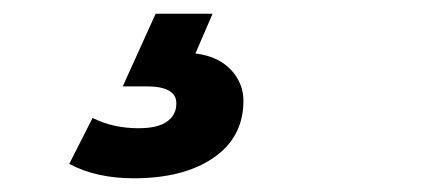

<svg xmlns="http://www.w3.org/2000/svg" viewBox="-20 -28 640 280"><path d="M81 211 115 144Q145 159 182 159Q209 159 222.5 150Q236 141 237 126Q240 98 194 98H159L207 -8H290L265 50Q298 54 316.5 73.5Q335 93 335 119Q335 172 291.5 202Q248 232 175 232Q120 232 81 211Z"/></svg>

Font: Idrija
Style: Bold Italic
Weight: 700
Italic angle: -11.3°
Designer: Julieta Ulanovsky
Foundry: Julieta Ulanovsky
Version: Version 7.200